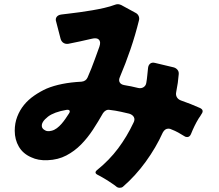

<svg xmlns="http://www.w3.org/2000/svg" viewBox="-20 -827 1040 912"><path d="M531 58Q527 55 522.5 51.5Q518 48 513 45Q502 37 490.5 30Q479 23 467 16Q461 12 455.5 9.5Q450 7 445 4Q424 -6 442 -20Q499 -66 541 -122Q583 -178 614 -244Q622 -259 616 -270.5Q610 -282 594 -287L555 -296Q528 -302 501 -305Q491 -307 482.5 -302Q474 -297 469 -289Q447 -250 421.5 -211Q396 -172 365 -140.5Q334 -109 295 -88.5Q256 -68 206 -66Q161 -64 128 -80Q89 -97 69.5 -130.5Q50 -164 50 -206Q50 -242 62 -273Q74 -304 94 -328.5Q114 -353 142 -372.5Q170 -392 201 -406Q268 -434 367 -439Q388 -441 396 -459Q405 -480 414 -502Q423 -524 431 -547L452 -605Q460 -628 450 -638.5Q440 -649 416 -643Q361 -630 305 -619Q292 -617 282 -623Q272 -629 268 -642L247 -723Q242 -737 249 -746.5Q256 -756 271 -758Q279 -759 287 -760Q295 -761 304 -762Q330 -765 359 -769Q388 -773 417.5 -778Q447 -783 475.5 -789.5Q504 -796 528 -805Q541 -810 556 -803L624 -766Q634 -761 638.5 -751Q643 -741 640 -730Q623 -661 600 -593.5Q577 -526 549 -460Q543 -446 548.5 -436Q554 -426 569 -423Q577 -421 585 -420Q593 -419 602 -417L637 -409Q651 -406 662 -413Q673 -420 675 -434Q678 -451 679.5 -468Q681 -485 683 -502Q684 -517 693 -524.5Q702 -532 717 -528L805 -507Q816 -504 823 -495.5Q830 -487 829 -475Q826 -434 817 -390Q814 -376 820 -365.5Q826 -355 839 -350Q862 -342 885 -333Q908 -324 930 -314Q951 -304 937 -285Q934 -280 931 -275Q928 -270 924 -265Q913 -247 904 -228.5Q895 -210 887 -190Q881 -176 869 -176Q861 -176 856 -180Q842 -189 826.5 -197.5Q811 -206 795 -212Q788 -216 780 -216Q763 -216 753 -197Q721 -126 672 -58.5Q623 9 564 60Q558 65 549 65Q538 65 531 58ZM180 -222Q183 -214 194 -208Q205 -201 225 -206Q238 -209 250 -218Q262 -227 272 -238.5Q282 -250 291 -263Q300 -276 307 -287Q314 -297 310 -302Q306 -307 295 -305Q237 -295 208 -273Q175 -247 179 -226Q179 -223 180 -222Z"/></svg>

Font: Higure Gothic Black
Style: Regular
Weight: 900
Designer: Yoshimichi Ohira
Foundry: Positype
Version: Version 1.000